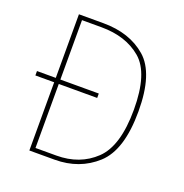

<svg xmlns="http://www.w3.org/2000/svg" viewBox="-123 -792 864 902"><g transform="rotate(20 308.5 -340.5)"><path d="M539 -348Q539 -154 454.5 -77Q370 0 246 0H120V-341H26V-363H120V-681H242Q374 -681 456.5 -609.5Q539 -538 539 -348ZM516 -348Q516 -530 439.5 -595Q363 -660 240 -660H143V-363H335V-341H143V-21H247Q364 -21 440 -93.5Q516 -166 516 -348Z"/></g></svg>

Font: Fira Sans Thin
Style: Regular
Weight: 100
Designer: bBox Type GmbH & Carrois Corporate GbR & Edenspiekermann AG
Foundry: bBox Type GmbH & Carrois Corporate GbR & Edenspiekermann AG
Version: Version 4.301